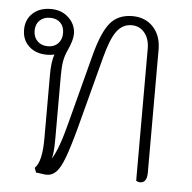

<svg xmlns="http://www.w3.org/2000/svg" viewBox="-45 -601 653 652"><g transform="rotate(5 281.5 -275.0)"><path d="M479 -450V-31Q479 4 455 4Q449 4 442 0V-450Q442 -484 425 -504.5Q408 -525 381 -525Q350 -525 330 -498Q310 -471 293 -405L229 -162Q211 -95 197.5 -59Q184 -23 170 -8.5Q156 6 138 6Q130 6 118.5 4Q107 2 101 2L95 -14Q119 -36 119 -116V-335Q119 -377 128 -403Q117 -400 103 -400Q65 -400 41.5 -421.5Q18 -443 18 -478Q18 -513 41.5 -534.5Q65 -556 103 -556Q140 -556 164 -533Q188 -510 188 -478Q188 -457 172 -422Q163 -403 159.5 -383.5Q156 -364 156 -335V-116Q156 -70 150 -50Q173 -86 196 -177L258 -414Q279 -493 306 -524.5Q333 -556 381 -556Q425 -556 452 -527Q479 -498 479 -450ZM103 -429Q125 -429 138 -442.5Q151 -456 151 -478Q151 -500 138 -513Q125 -526 103 -526Q81 -526 67.5 -513Q54 -500 54 -478Q54 -456 67.5 -442.5Q81 -429 103 -429Z"/></g></svg>

Font: Thasadith
Style: Regular
Weight: 400
Designer: Cadson Demak Co.,Ltd.
Foundry: Cadson Demak Co.,Ltd.
Version: Version 1.000; ttfautohint (v1.6)